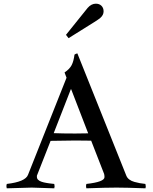

<svg xmlns="http://www.w3.org/2000/svg" viewBox="-20 -1023 835 1047"><path d="M386.2 -725.1Q393.6 -730.5 401.9 -731.9L668.9 -64.9Q673.8 -52.7 685.1 -44.2Q696.3 -35.6 713.1 -31Q730 -26.4 742.4 -24.2Q754.9 -22 772.9 -20Q774.9 -12.2 774.9 -6.8Q774.9 -1 772.9 3.9Q667.5 0 615.2 0Q558.6 0 451.2 3.9Q449.2 -2 449.2 -7.8Q449.2 -14.2 451.2 -20Q549.8 -30.8 549.8 -57.1Q549.8 -65.4 547.9 -74.2L477.1 -255.9Q444.8 -256.8 390.1 -256.8Q364.3 -256.8 255.9 -254.9L181.2 -64.9V-59.1Q181.2 -54.2 182.9 -49.8Q184.6 -45.4 188.7 -42Q192.9 -38.6 196.8 -36.1Q200.7 -33.7 207.8 -31.5Q214.8 -29.3 220 -28.1Q225.1 -26.9 234.1 -25.4Q243.2 -23.9 248 -23.2Q252.9 -22.5 262.5 -21.5Q272 -20.5 275.9 -20Q277.8 -12.2 277.8 -6.8Q277.8 -3.9 275.9 3.9Q166.5 0 152.8 0Q126.5 0 17.1 3.9Q15.1 -2 15.1 -7.8Q15.1 -14.2 17.1 -20Q118.7 -31.7 132.8 -69.8L342.8 -599.1L332 -627.9Q359.9 -646.5 370.8 -668Q381.8 -689.5 386.2 -725.1ZM390.1 -294.9Q435.1 -294.9 460.9 -295.9L368.2 -536.1H366.2L272.9 -296.9Q318.8 -294.9 390.1 -294.9ZM339.8 -833 458 -980Q478 -1002.9 502.9 -1002.9Q521.5 -1002.9 533.2 -991.5Q544.9 -980 544.9 -960.9Q544.9 -940.9 526.9 -925.3Q520 -918.9 492.2 -901.4L354 -814.9Z"/></svg>

Font: Jacques Francois
Style: Regular
Weight: 400
Designer: Manvel Shmavonyan, Alexei Vanyashin
Foundry: Cyreal (www.cyreal.org)
Version: Version 1.003